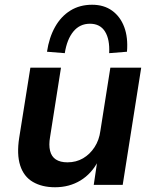

<svg xmlns="http://www.w3.org/2000/svg" viewBox="-20 -779 648 809"><path d="M212 10Q157 10 118.5 -12.5Q80 -35 65 -82Q50 -129 61 -199L108 -494H237L191 -202Q185 -168 191 -143.5Q197 -119 215.5 -107Q234 -95 264 -95Q301 -95 330 -112Q359 -129 378.5 -159Q398 -189 403 -228L445 -494H575L497 0H375L390 -101H394Q366 -47 319 -18.5Q272 10 212 10ZM253 -555 178 -561Q187 -621 212 -665.5Q237 -710 276.5 -734.5Q316 -759 368 -759Q418 -759 452.5 -734Q487 -709 503.5 -665Q520 -621 515 -561L440 -555Q443 -613 422.5 -646Q402 -679 359 -679Q316 -679 289 -646Q262 -613 253 -555Z"/></svg>

Font: Nunito Sans 10pt
Style: Bold Italic
Weight: 700
Italic angle: -9°
Designer: Vernon Adams
Foundry: Vernon Adams
Version: Version 3.101;gftools[0.9.27]